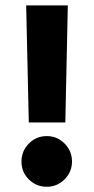

<svg xmlns="http://www.w3.org/2000/svg" viewBox="-20 -697 349 716"><path d="M77.6 -676.8H232.9L223.6 -240.2H87.4ZM60.1 -94.7Q60.1 -133.8 87.6 -161.6Q115.2 -189.5 154.3 -189.5Q193.4 -189.5 220.9 -161.6Q248.5 -133.8 248.5 -94.7Q248.5 -56.2 220.9 -28.3Q193.4 -0.5 154.3 -0.5Q115.7 -0.5 87.9 -27.6Q60.1 -54.7 60.1 -94.7Z"/></svg>

Font: Vazir Black FD-WOL
Style: Black-FD-WOL
Weight: 900
Designer: Saber Rastikerdar
Foundry: Saber Rastikerdar
Version: Version 30.0.0